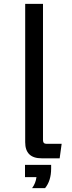

<svg xmlns="http://www.w3.org/2000/svg" viewBox="-20 -850 370 990"><path d="M109.9 -116.7V-830.1H201.7V-127.4Q201.7 -108.4 219.7 -108.4H297.9L287.6 -33.7H194.8Q109.9 -33.7 109.9 -116.7ZM108.9 63.5V0H243.7V19.5Q243.7 81.5 212.4 120.1H145.5Q164.1 94.7 168 63.5Z"/></svg>

Font: FORM UDPGothic
Style: Regular
Weight: 400
Foundry: Pronama LLC
Version: Version 1.05101